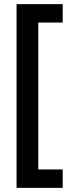

<svg xmlns="http://www.w3.org/2000/svg" viewBox="-20 -745 348 928"><path d="M283 163H60V-725H283V-636H165V74H283Z"/></svg>

Font: Noto Sans Arabic ExtCond SemBd
Style: Regular
Weight: 600
Width: 2
Designer: Monotype Design Team, Nadine Chahine, Nizar Qandah and Khaled Hosny
Foundry: Monotype Imaging Inc.
Version: Version 2.012; ttfautohint (v1.8.4.7-5d5b)